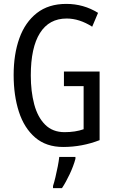

<svg xmlns="http://www.w3.org/2000/svg" viewBox="-20 -744 585 985"><path d="M308 -377H491V-25Q401 10 304 10Q217 10 160.5 -38.5Q104 -87 77 -170.5Q50 -254 50 -359Q50 -466 79.5 -548Q109 -630 169 -677Q229 -724 320 -724Q409 -724 483 -678L453 -607Q387 -649 322 -649Q232 -649 185 -574.5Q138 -500 138 -357Q138 -275 155.5 -209Q173 -143 211.5 -104.5Q250 -66 311 -66Q367 -66 409 -81V-302H308ZM367 71Q357 108 337.5 149.5Q318 191 298 221H252V210Q258 192 264.5 164.5Q271 137 276.5 109Q282 81 284 61H367Z"/></svg>

Font: Noto Sans Lao UI ExtCond
Style: Regular
Weight: 400
Width: 2
Designer: Monotype Design Team
Foundry: Monotype Imaging Inc.
Version: Version 2.000; ttfautohint (v1.8.4.7-5d5b)